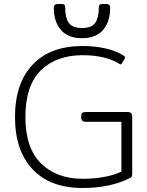

<svg xmlns="http://www.w3.org/2000/svg" viewBox="-20 -925 736 960"><path d="M249 -887Q249 -895 253.5 -900Q258 -905 265 -905H289Q299 -905 302.5 -900.5Q306 -896 306 -886Q306 -837 323.5 -811Q341 -785 390 -785Q439 -785 456.5 -811Q474 -837 474 -886Q474 -896 477.5 -900.5Q481 -905 491 -905H515Q522 -905 526.5 -900Q531 -895 531 -887Q531 -817 495.5 -775.5Q460 -734 390 -734Q320 -734 284.5 -775.5Q249 -817 249 -887ZM55 -340Q55 -508 143 -601.5Q231 -695 393 -695Q453 -695 507 -683Q561 -671 598 -647Q604 -643 605 -640Q606 -637 603 -631L590 -609Q587 -603 583 -603Q581 -603 576 -606Q546 -626 499 -637.5Q452 -649 394 -649Q261 -649 184 -573Q107 -497 107 -340Q107 -184 185.5 -107.5Q264 -31 394 -31Q450 -31 501.5 -40.5Q553 -50 587 -67V-316H409Q386 -316 386 -338V-345Q386 -356 391.5 -360.5Q397 -365 409 -365H618Q641 -365 641 -342V-59Q641 -50 639.5 -44.5Q638 -39 632 -36Q533 15 393 15Q231 15 143 -78.5Q55 -172 55 -340Z"/></svg>

Font: Mitr ExtraLight
Style: Regular
Weight: 250
Designer: Thanarat Vachiruckul
Foundry: Cadson Demak Co.,Ltd.
Version: Version 1.000